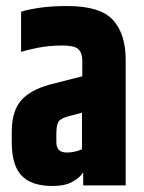

<svg xmlns="http://www.w3.org/2000/svg" viewBox="-20 -615 477 637"><path d="M50 -576Q70 -583 110 -589Q150 -595 203 -595Q313 -595 355 -548.5Q397 -502 397 -416V0H256V-43Q246 -27 221.5 -12.5Q197 2 154 2Q84 2 51.5 -32.5Q19 -67 19 -143V-177Q19 -245 49 -280.5Q79 -316 144 -334L253 -362V-417Q252 -442 238.5 -453Q225 -464 187 -464Q142 -464 103 -456Q64 -448 50 -443ZM252 -120V-241L206 -229Q181 -222 174 -211Q167 -200 167 -171V-143Q167 -127 175 -118Q183 -109 202 -109Q215 -109 228.5 -112Q242 -115 252 -120Z"/></svg>

Font: Khand Variable Light
Style: Regular
Weight: 300
Designer: Satya Rajpurohit
Foundry: Indian Type Foundry
Version: Version 3.000